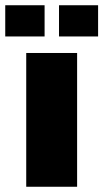

<svg xmlns="http://www.w3.org/2000/svg" viewBox="-61 -712 394 732"><path d="M39 0V-510H233V0ZM-41 -573V-692H109V-573ZM164 -573V-692H313V-573Z"/></svg>

Font: Saira Semi Condensed Black
Style: Regular
Weight: 900
Width: 4
Designer: Hector Gatti with collaboration of the Omnibus-Type team
Foundry: Omnibus-Type
Version: Version 1.001; ttfautohint (v1.8)